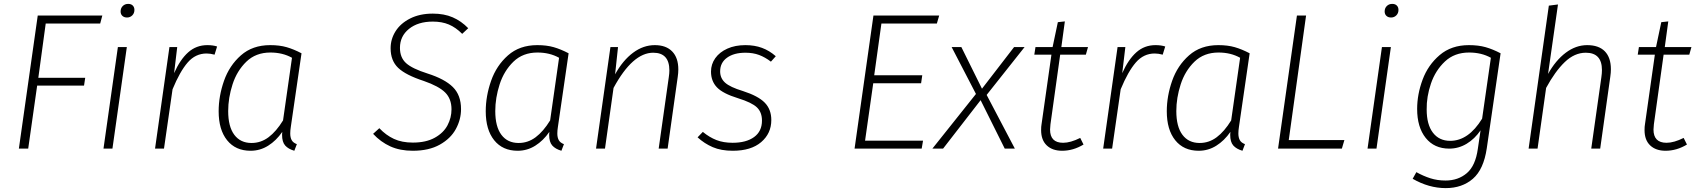

<svg xmlns="http://www.w3.org/2000/svg" viewBox="-20 -764 8721 987"><path d="M506 -684 495 -643H215L177 -364H418L412 -324H171L125 0H77L174 -684Z M632 -522 558 0H512L586 -522ZM600 -705Q600 -722 611 -733Q622 -744 639 -744Q654 -744 662.5 -735.5Q671 -727 671 -713Q671 -696 660 -685Q649 -674 633 -674Q618 -674 609 -682.5Q600 -691 600 -705Z M1096 -525 1083 -483Q1061 -489 1042 -489Q985 -489 945 -443Q905 -397 867 -305L823 0H777L851 -522H891L875 -388Q906 -458 947.5 -495Q989 -532 1046 -532Q1075 -532 1096 -525Z M1530 -490 1475 -112Q1472 -93 1472 -78Q1472 -57 1479.5 -43.5Q1487 -30 1506 -23L1493 11Q1462 2 1446 -16Q1430 -34 1430 -71L1431 -86Q1400 -41 1358.5 -15Q1317 11 1268 11Q1191 11 1147.5 -43Q1104 -97 1104 -192Q1104 -270 1131.5 -348.5Q1159 -427 1218.5 -479.5Q1278 -532 1369 -532Q1417 -532 1453.5 -521.5Q1490 -511 1530 -490ZM1153 -193Q1153 -113 1184.5 -71Q1216 -29 1273 -29Q1321 -29 1360.5 -58.5Q1400 -88 1435 -145L1481 -467Q1433 -494 1370 -494Q1295 -494 1246.5 -447Q1198 -400 1175.5 -330.5Q1153 -261 1153 -193Z M2387 -619 2356 -590Q2323 -623 2287.5 -638Q2252 -653 2205 -653Q2129 -653 2082.5 -615.5Q2036 -578 2036 -518Q2036 -468 2067.5 -439.5Q2099 -411 2178 -386Q2266 -358 2308 -316.5Q2350 -275 2350 -203Q2350 -150 2323.5 -101Q2297 -52 2241 -20.5Q2185 11 2102 11Q2036 11 1986.5 -11.5Q1937 -34 1898 -76L1930 -105Q1964 -69 2005 -50Q2046 -31 2102 -31Q2170 -31 2215 -56Q2260 -81 2280.5 -120Q2301 -159 2301 -202Q2301 -256 2268.5 -288.5Q2236 -321 2158 -348Q2066 -378 2027 -415Q1988 -452 1988 -516Q1988 -563 2013.5 -603.5Q2039 -644 2088.5 -669Q2138 -694 2205 -694Q2263 -694 2307 -675Q2351 -656 2387 -619Z M2903 -490 2848 -112Q2845 -93 2845 -78Q2845 -57 2852.5 -43.5Q2860 -30 2879 -23L2866 11Q2835 2 2819 -16Q2803 -34 2803 -71L2804 -86Q2773 -41 2731.5 -15Q2690 11 2641 11Q2564 11 2520.5 -43Q2477 -97 2477 -192Q2477 -270 2504.5 -348.5Q2532 -427 2591.5 -479.5Q2651 -532 2742 -532Q2790 -532 2826.5 -521.5Q2863 -511 2903 -490ZM2526 -193Q2526 -113 2557.5 -71Q2589 -29 2646 -29Q2694 -29 2733.5 -58.5Q2773 -88 2808 -145L2854 -467Q2806 -494 2743 -494Q2668 -494 2619.5 -447Q2571 -400 2548.5 -330.5Q2526 -261 2526 -193Z M3467 -407Q3467 -389 3464 -369L3412 0H3366L3418 -367Q3421 -387 3421 -402Q3421 -493 3338 -493Q3232 -493 3134 -312L3090 0H3044L3118 -522H3157L3142 -382Q3182 -454 3234.5 -493Q3287 -532 3346 -532Q3404 -532 3435.5 -499.5Q3467 -467 3467 -407Z M3968 -475 3943 -447Q3913 -470 3882 -481.5Q3851 -493 3812 -493Q3753 -493 3717.5 -467.5Q3682 -442 3682 -397Q3682 -362 3707.5 -339Q3733 -316 3799 -296Q3877 -271 3911 -236.5Q3945 -202 3945 -147Q3945 -78 3893 -33.5Q3841 11 3747 11Q3687 11 3644 -7.5Q3601 -26 3566 -58L3593 -86Q3627 -58 3663 -44Q3699 -30 3746 -30Q3816 -30 3856.5 -59.5Q3897 -89 3897 -144Q3897 -187 3871 -212Q3845 -237 3774 -259Q3696 -283 3665.5 -315Q3635 -347 3635 -396Q3635 -434 3657 -465Q3679 -496 3719 -514Q3759 -532 3812 -532Q3859 -532 3897 -518Q3935 -504 3968 -475Z M4808 -684 4796 -643H4511L4474 -377H4721L4715 -336H4469L4427 -41H4725L4718 0H4373L4470 -684Z M5247 -522 5052 -276 5197 0H5145L5021 -249L4828 0H4773L4997 -281L4872 -522H4922L5028 -308L5193 -522Z M5380 -125Q5378 -105 5378 -98Q5378 -30 5445 -30Q5483 -30 5533 -55L5550 -21Q5497 11 5440 11Q5390 11 5361 -16.5Q5332 -44 5332 -95Q5332 -114 5334 -124L5385 -483H5297L5303 -522H5391L5418 -650L5454 -654L5436 -522H5573L5562 -483H5430Z M5970 -525 5957 -483Q5935 -489 5916 -489Q5859 -489 5819 -443Q5779 -397 5741 -305L5697 0H5651L5725 -522H5765L5749 -388Q5780 -458 5821.5 -495Q5863 -532 5920 -532Q5949 -532 5970 -525Z M6404 -490 6349 -112Q6346 -93 6346 -78Q6346 -57 6353.5 -43.5Q6361 -30 6380 -23L6367 11Q6336 2 6320 -16Q6304 -34 6304 -71L6305 -86Q6274 -41 6232.5 -15Q6191 11 6142 11Q6065 11 6021.5 -43Q5978 -97 5978 -192Q5978 -270 6005.5 -348.5Q6033 -427 6092.5 -479.5Q6152 -532 6243 -532Q6291 -532 6327.5 -521.5Q6364 -511 6404 -490ZM6027 -193Q6027 -113 6058.5 -71Q6090 -29 6147 -29Q6195 -29 6234.5 -58.5Q6274 -88 6309 -145L6355 -467Q6307 -494 6244 -494Q6169 -494 6120.5 -447Q6072 -400 6049.5 -330.5Q6027 -261 6027 -193Z M6694 -684 6605 -44H6891L6878 0H6550L6647 -684Z M7130 -522 7056 0H7010L7084 -522ZM7098 -705Q7098 -722 7109 -733Q7120 -744 7137 -744Q7152 -744 7160.5 -735.5Q7169 -727 7169 -713Q7169 -696 7158 -685Q7147 -674 7131 -674Q7116 -674 7107 -682.5Q7098 -691 7098 -705Z M7694 -490 7623 -2Q7607 107 7551.5 155Q7496 203 7412 203Q7325 203 7242 155L7261 121Q7297 141 7333 152.5Q7369 164 7411 164Q7476 164 7520.5 126Q7565 88 7577 1L7591 -94Q7561 -50 7519.5 -25Q7478 0 7430 0Q7353 0 7309 -55Q7265 -110 7265 -204Q7265 -279 7293 -354.5Q7321 -430 7381 -481Q7441 -532 7531 -532Q7580 -532 7617 -521.5Q7654 -511 7694 -490ZM7314 -201Q7314 -124 7346 -82Q7378 -40 7435 -40Q7529 -40 7599 -154L7644 -467Q7596 -494 7532 -494Q7457 -494 7408 -448Q7359 -402 7336 -334.5Q7313 -267 7314 -201Z M8261 -408Q8261 -391 8258 -370L8206 0H8160L8212 -367Q8215 -387 8215 -404Q8215 -493 8132 -493Q8074 -493 8024 -445Q7974 -397 7928 -312L7884 0H7838L7942 -735L7989 -741L7938 -384Q7977 -454 8029 -493Q8081 -532 8139 -532Q8199 -532 8230 -500Q8261 -468 8261 -408Z M8482 -125Q8480 -105 8480 -98Q8480 -30 8547 -30Q8585 -30 8635 -55L8652 -21Q8599 11 8542 11Q8492 11 8463 -16.5Q8434 -44 8434 -95Q8434 -114 8436 -124L8487 -483H8399L8405 -522H8493L8520 -650L8556 -654L8538 -522H8675L8664 -483H8532Z"/></svg>

Font: Fira Sans ExtraLight
Style: Italic
Weight: 275
Italic angle: -8°
Designer: Carrois Corporate & Edenspiekermann AG
Foundry: Carrois Corporate GbR & Edenspiekermann AG
Version: Version 4.203